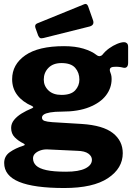

<svg xmlns="http://www.w3.org/2000/svg" viewBox="-20 -770 683 965"><path d="M604 -558Q612 -558 618 -552.5Q624 -547 624 -534V-455Q624 -439 617 -433Q610 -427 599 -430Q588 -433 575.5 -434Q563 -435 553 -434Q527 -433 533 -411Q536 -404 538.5 -394.5Q541 -385 541 -373Q541 -328 513 -291Q485 -254 429 -231.5Q373 -209 291 -209Q255 -209 232.5 -205Q210 -201 200.5 -194.5Q191 -188 191 -179Q191 -167 203.5 -162.5Q216 -158 243 -156L391 -147Q498 -140 547.5 -101Q597 -62 597 0Q597 76 522.5 125.5Q448 175 303 175Q151 175 76 144Q1 113 1 49Q1 15 29 -5Q57 -25 98 -38Q111 -42 98 -49Q73 -61 54.5 -79.5Q36 -98 36 -127Q36 -149 50.5 -167Q65 -185 88.5 -199.5Q112 -214 139 -225Q144 -227 146.5 -230Q149 -233 141 -237Q93 -258 67 -292Q41 -326 41 -372Q41 -446 107 -492Q173 -538 302 -538Q358 -538 399.5 -525.5Q441 -513 466 -493Q474 -487 482 -488Q490 -489 495 -495Q509 -513 528.5 -527Q548 -541 568.5 -549.5Q589 -558 604 -558ZM289 -293Q337 -293 358 -316Q379 -339 379 -370Q379 -405 358 -429Q337 -453 289 -453Q247 -453 223.5 -429Q200 -405 200 -370Q200 -338 223.5 -315.5Q247 -293 289 -293ZM220 -19Q200 -20 183 -14Q166 -8 156 2Q146 12 146 26Q146 47 161.5 62Q177 77 213 85Q249 93 312 93Q376 93 409 76.5Q442 60 442 33Q442 15 424 2Q406 -11 369 -12ZM423 -738 448 -667Q455 -644 431 -637L199 -579Q187 -576 181.5 -579Q176 -582 172 -591L158 -630Q153 -646 166 -652L404 -749Q417 -754 423 -738Z"/></svg>

Font: Libre Franklin ExtraBold
Style: Regular
Weight: 800
Designer: Pablo Impallari, Rodrigo Fuenzalida, Nhung Nguyen
Foundry: Impallari Type
Version: Version 3.000